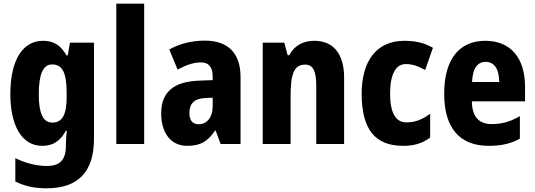

<svg xmlns="http://www.w3.org/2000/svg" viewBox="-20 -780 2897 1040"><path d="M213 -559C102 -559 36 -453 36 -271C36 -97 100 10 208 10C264 10 305 -13 337 -72H342C339 -50 337 -21 337 3V10C337 89 301 119 235 119C181 119 124 106 63 77V203C115 229 168 240 233 240C408 240 489 145 489 -27V-549H359L347 -480H340C307 -538 268 -559 213 -559ZM262 -431C317 -431 341 -388 341 -278V-254C341 -156 316 -116 263 -116C213 -116 190 -166 190 -270C190 -379 214 -431 262 -431Z M761 0V-760H610V0Z M1090 -560C1018 -560 952 -543 897 -512L942 -403C990 -429 1030 -442 1069 -442C1111 -442 1132 -416 1132 -366V-346L1054 -343C923 -337 853 -283 853 -166C853 -67 900 10 994 10C1068 10 1107 -16 1145 -73H1148L1175 0H1283V-363C1283 -495 1212 -560 1090 -560ZM1093 -249 1132 -251V-203C1132 -144 1100 -107 1057 -107C1025 -107 1006 -125 1006 -169C1006 -218 1032 -247 1093 -249Z M1683 -559C1623 -559 1574 -534 1547 -481H1538L1520 -549H1403V0H1554V-256C1554 -380 1572 -430 1633 -430C1678 -430 1693 -391 1693 -315V0H1844V-360C1844 -492 1782 -559 1683 -559Z M2164 10C2224 10 2269 -4 2310 -35V-164C2269 -133 2229 -117 2181 -117C2124 -117 2093 -168 2093 -272C2093 -377 2123 -433 2178 -433C2213 -433 2245 -422 2283 -401L2325 -521C2284 -545 2237 -559 2171 -559C2017 -559 1939 -447 1939 -272C1939 -78 2013 10 2164 10Z M2609 -559C2467 -559 2386 -459 2386 -272C2386 -89 2468 10 2627 10C2695 10 2748 -2 2796 -29V-151C2743 -120 2698 -108 2643 -108C2573 -108 2537 -149 2536 -231H2824V-310C2824 -467 2745 -559 2609 -559ZM2611 -445C2658 -445 2684 -405 2684 -336H2537C2540 -415 2570 -445 2611 -445Z"/></svg>

Font: Noto Sans Gurmukhi UI Condensed ExtraBold
Style: Regular
Weight: 800
Width: 3
Designer: Jelle Bosma - Monotype Design Team
Foundry: Monotype Imaging Inc.
Version: Version 2.004